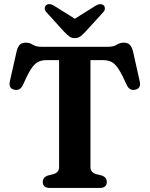

<svg xmlns="http://www.w3.org/2000/svg" viewBox="-20 -932 742 952"><path d="M187 -700H514.5Q543 -700 559 -710.2Q575 -720.5 593.5 -720.5Q613 -720.5 623.2 -710.2Q633.5 -700 639.5 -677.5L672.5 -529.5Q681 -493 649.5 -487Q622 -481.5 608.5 -510.5Q585.5 -562 568.5 -588.8Q551.5 -615.5 533.2 -624.8Q515 -634 489.5 -634H428.5V-104.5Q428.5 -89.5 436 -81Q443.5 -72.5 457 -68.5L485.5 -61.5Q509.5 -52.5 509.5 -29.5Q509.5 0 473.5 0H228Q192 0 192 -29.5Q192 -52.5 216.5 -61.5L244.5 -68.5Q258 -72.5 265.5 -81Q273 -89.5 273 -104.5V-634H212.5Q186.5 -634 168.5 -624.8Q150.5 -615.5 133.2 -588.8Q116 -562 93.5 -510.5Q80 -481.5 52 -487Q21 -493 29 -529.5L62.5 -677.5Q68 -700 78.2 -710.2Q88.5 -720.5 108.5 -720.5Q127 -720.5 142.8 -710.2Q158.5 -700 187 -700ZM402.5 -773.5Q389.5 -760 378.5 -751.5Q367.5 -743 351 -743Q334.5 -743 323.5 -751.5Q312.5 -760 299 -773.5L211 -870.5Q201 -881 201.8 -890.8Q202.5 -900.5 208.5 -906Q223.5 -918.5 249 -903L351 -839L453 -903Q478 -918 493.5 -906Q499.5 -900.5 500 -890.8Q500.5 -881 491 -870.5Z"/></svg>

Font: Fraunces 9pt Soft SemiBold
Style: Regular
Weight: 600
Version: Version 1.000;[b76b70a41]